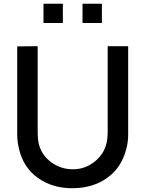

<svg xmlns="http://www.w3.org/2000/svg" viewBox="-20 -999 784 1035"><path d="M214.4 -979H318.8V-875H214.4ZM424.8 -979H529.3V-875H424.8ZM670.9 -750V-274.9Q670.9 -230.5 660.6 -195.8Q635.3 -95.7 558.3 -40.5Q481.4 14.6 373 15.6Q262.7 16.6 183.8 -40.3Q105 -97.2 82.5 -196.8Q72.8 -234.9 72.8 -274.9V-749L183.1 -750V-294.9Q183.1 -244.6 189.5 -221.7Q205.1 -161.6 256.6 -124Q308.1 -86.4 373 -86.4Q438 -86.4 489 -126.7Q540 -167 554.2 -227.1Q560.5 -252 560.5 -294.9V-750Z"/></svg>

Font: Manrope3 Semibold
Style: Regular
Weight: 600
Width: 4
Designer: Mikhail Sharanda
Foundry: Mikhail Sharanda
Version: Version 3.000;PS 003.000;hotconv 1.0.88;makeotf.lib2.5.64775